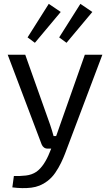

<svg xmlns="http://www.w3.org/2000/svg" viewBox="-20 -771 572 996"><path d="M511 -487 317 27Q309 48 296.5 74Q284 100 266.5 125.5Q249 151 225 169Q188 197 142.5 202.5Q97 208 44 201L52 142Q84 143 114.5 139.5Q145 136 169 120Q190 105 207.5 78.5Q225 52 237 21L261 -37Q269 -57 277 -81Q285 -105 292 -124L420 -487ZM111 -487 240 -124Q245 -109 249.5 -94.5Q254 -80 258 -65H281L252 0H227Q216 0 208 -6Q200 -12 196 -22L20 -487ZM233 -751 295 -709 161 -549 123 -577ZM397 -751 459 -709 325 -549 287 -577Z"/></svg>

Font: Exo 2
Style: Regular
Weight: 400
Designer: Natanael Gama
Foundry: Natanael Gama
Version: Version 2.010